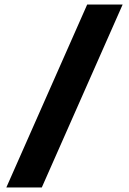

<svg xmlns="http://www.w3.org/2000/svg" viewBox="-20 -790 571 850"><path d="M8 40 366 -770H523L165 40Z"/></svg>

Font: M PLUS 1 Thin ExtraBold
Style: Regular
Weight: 800
Version: Version 1.001